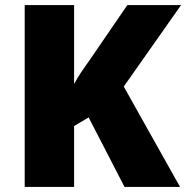

<svg xmlns="http://www.w3.org/2000/svg" viewBox="-20 -827 731 754"><path d="M687 -93 466 -487 691 -807H480L330 -588C310 -560 287 -528 271 -497V-807H77V-93H271V-332L328 -366L469 -93Z"/></svg>

Font: Noto Sans Telugu UI Black
Style: Regular
Weight: 900
Designer: Jelle Bosma - Monotype Design Team
Foundry: Monotype Imaging Inc.
Version: Version 2.005